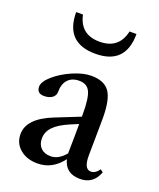

<svg xmlns="http://www.w3.org/2000/svg" viewBox="-128 -740 686 830"><g transform="rotate(20 215.5 -325.0)"><path d="M78.1 -661.1H109.4Q127.4 -575.2 216.3 -575.2Q304.7 -575.2 323.7 -661.1H355.5Q355.5 -520 216.8 -520Q78.1 -520 78.1 -661.1ZM143.6 11.2Q94.7 11.2 63.5 -15.1Q32.2 -41.5 32.2 -83.5Q32.2 -155.8 144.5 -200.2L255.9 -244.6V-259.8Q255.9 -331.1 242.2 -358.9Q228.5 -386.7 192.9 -386.7Q159.7 -386.7 141.1 -366.7Q122.6 -346.7 122.6 -310.1Q122.6 -293 108.4 -282.7Q94.2 -272.5 71.3 -272.5Q37.6 -272.5 37.6 -303.7Q37.6 -326.7 70.6 -355.5Q103.5 -384.3 150.4 -404.5Q197.3 -424.8 234.4 -424.8Q294.4 -424.8 318.8 -389.9Q343.3 -355 343.3 -268.6Q343.3 -235.8 342.3 -176.5Q341.3 -117.2 341.3 -98.1Q340.8 -34.7 373 -34.7Q394 -34.7 410.2 -58.6L422.9 -49.3Q400.9 11.2 339.4 11.2Q272.9 11.2 257.8 -49.8Q212.4 11.2 143.6 11.2ZM125.5 -97.2Q125.5 -69.8 141.8 -53.7Q158.2 -37.6 185.5 -37.6Q222.2 -36.6 254.4 -75.2Q253.9 -81.1 254.4 -87.4Q254.9 -107.9 255.4 -149.2Q255.9 -190.4 255.9 -210.9L218.8 -195.3Q170.4 -174.8 147.9 -151.1Q125.5 -127.4 125.5 -97.2Z"/></g></svg>

Font: Elstob 18pt Medium
Style: Regular
Weight: 500
Designer: Peter S. Baker
Version: Version 1.015